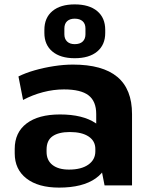

<svg xmlns="http://www.w3.org/2000/svg" viewBox="-20 -844 684 874"><path d="M418 -194V-325Q418 -383 383 -410Q348 -437 271 -437Q224 -437 176 -424.5Q128 -412 85 -389L64 -496Q96 -512 138 -524Q180 -536 225.5 -543Q271 -550 312 -550Q447 -550 514 -494Q581 -438 581 -325V0H456ZM249 10Q154 10 100.5 -31.5Q47 -73 47 -146V-166Q47 -241 101 -282Q155 -323 253 -323Q357 -323 416 -283Q475 -243 475 -169V-148Q475 -74 415.5 -32Q356 10 249 10ZM294 -72Q350 -72 382 -94.5Q414 -117 414 -155V-166Q414 -202 383.5 -222.5Q353 -243 298 -243Q247 -243 219.5 -224Q192 -205 192 -163V-153Q192 -114 219 -93Q246 -72 294 -72ZM320 -579Q255 -579 218.5 -609.5Q182 -640 182 -694V-708Q182 -763 218.5 -793.5Q255 -824 320 -824Q386 -824 422.5 -793.5Q459 -763 459 -708V-694Q459 -640 422.5 -609.5Q386 -579 320 -579ZM320 -643Q344 -643 356.5 -655Q369 -667 369 -688V-714Q369 -736 356 -747.5Q343 -759 320 -759Q298 -759 285.5 -747.5Q273 -736 273 -714V-688Q273 -667 285.5 -655Q298 -643 320 -643Z"/></svg>

Font: Pathway Extreme
Style: Bold
Weight: 700
Designer: Eduardo Rodriguez Tunni
Foundry: Eduardo Rodriguez Tunni
Version: Version 1.001;gftools[0.9.26]